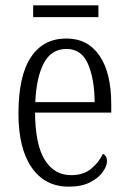

<svg xmlns="http://www.w3.org/2000/svg" viewBox="-20 -688 479 718"><path d="M237 10Q148 10 98.5 -61.5Q49 -133 49 -263Q49 -404 95.5 -474Q142 -544 228 -544Q308 -544 352 -480Q396 -416 396 -298V-267H111Q112 -147 147.5 -90Q183 -33 246 -33Q292 -33 321 -57Q350 -81 365 -113Q371 -110 375.5 -103.5Q380 -97 380 -85Q380 -67 364 -44.5Q348 -22 316.5 -6Q285 10 237 10ZM334 -306Q333 -395 308.5 -450Q284 -505 229 -505Q172 -505 144 -452Q116 -399 112 -306ZM104 -624V-668H348V-624Z"/></svg>

Font: Noto Serif Tamil Condensed Light
Style: Italic
Weight: 300
Width: 3
Italic angle: -12°
Designer: Indian Type Foundry, Tom Grace, and the Monotype Design Team
Foundry: Monotype Imaging Inc.
Version: Version 2.003; ttfautohint (v1.8.4.7-5d5b)